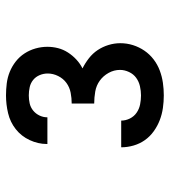

<svg xmlns="http://www.w3.org/2000/svg" viewBox="17 -900 566 640"><g transform="rotate(-90 300.0 -580.0)"><path d="M302 -317Q281 -317 260 -320Q239 -323 219.5 -330.5Q200 -338 182.5 -350.5Q165 -363 153 -380Q141 -397 135 -417.5Q129 -438 129 -459Q129 -459 129 -459Q129 -459 129 -459H218Q218 -459 218 -459Q218 -459 218 -459Q218 -444 225 -430Q232 -416 244.5 -407.5Q257 -399 272 -396Q287 -393 302 -393Q317 -393 332.5 -396.5Q348 -400 360.5 -409Q373 -418 380 -433Q387 -448 387 -463Q387 -483 377 -501Q367 -519 351 -530.5Q335 -542 315 -545.5Q295 -549 275 -549V-624Q293 -624 311 -627.5Q329 -631 343.5 -641.5Q358 -652 366.5 -669Q375 -686 375 -704Q375 -718 369.5 -731Q364 -744 353.5 -752.5Q343 -761 329.5 -764Q316 -767 302 -767Q288 -767 275 -764Q262 -761 251.5 -752.5Q241 -744 235 -731.5Q229 -719 229 -706Q229 -705 229 -705Q229 -705 229 -705H140Q140 -705 140 -705.5Q140 -706 140 -707Q140 -736 153 -764Q166 -792 189.5 -810.5Q213 -829 242.5 -836Q272 -843 302 -843Q322 -843 342 -840.5Q362 -838 380.5 -830.5Q399 -823 415 -810.5Q431 -798 442 -781Q453 -764 458.5 -744.5Q464 -725 464 -705Q464 -687 459.5 -669.5Q455 -652 445 -636.5Q435 -621 421.5 -608.5Q408 -596 392 -588Q410 -579 426 -566.5Q442 -554 453 -537.5Q464 -521 470 -501.5Q476 -482 476 -462Q476 -440 469.5 -419.5Q463 -399 451 -381.5Q439 -364 422 -351Q405 -338 385 -330.5Q365 -323 344 -320Q323 -317 302 -317Z"/></g></svg>

Font: Iosevka Slab Extended
Style: Bold
Weight: 700
Width: 7
Monospace: yes
Designer: Belleve Invis
Foundry: Belleve Invis
Version: Version 11.1.0; ttfautohint (v1.8.3)